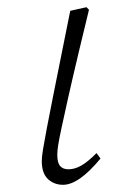

<svg xmlns="http://www.w3.org/2000/svg" viewBox="-20 -500 329 533"><path d="M155 13Q130 13 113 -3Q96 -19 96 -53Q96 -65 99.5 -86Q103 -107 110 -144Q117 -181 129 -241L175 -470L220 -480L227 -473L199 -357Q180 -277 168.5 -225.5Q157 -174 150.5 -143.5Q144 -113 141.5 -97Q139 -81 139 -71Q139 -48 147 -39Q155 -30 170 -30Q187 -30 205 -40Q223 -50 248 -75L259 -60Q199 13 155 13Z"/></svg>

Font: Source Serif Pro Light
Style: Italic
Weight: 300
Italic angle: -12°
Designer: Frank Grießhammer
Foundry: Adobe Systems Incorporated
Version: Version 3.001;hotconv 1.0.111;makeotfexe 2.5.65597